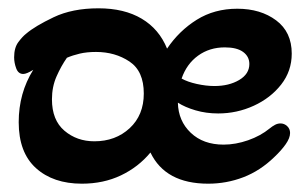

<svg xmlns="http://www.w3.org/2000/svg" viewBox="-20 -429 741 462"><path d="M177 13Q108 13 66.5 -24.5Q25 -62 25 -135Q25 -205 60 -261Q44 -251 36 -251Q24 -251 19 -264.5Q14 -278 14 -291Q14 -314 24 -327.5Q34 -341 43 -348Q64 -366 109 -387.5Q154 -409 217 -409Q279 -409 321 -384Q363 -359 382 -312Q411 -355 453.5 -381.5Q496 -408 551 -408Q607 -408 644.5 -380Q682 -352 682 -300Q682 -258 656.5 -225.5Q631 -193 590.5 -174.5Q550 -156 505 -156Q476 -156 450.5 -163.5Q425 -171 408 -182Q409 -138 439 -109.5Q469 -81 518 -81Q547 -81 577 -91.5Q607 -102 629 -120Q635 -125 641.5 -128.5Q648 -132 655 -132Q664 -132 671 -125.5Q678 -119 678 -109Q678 -97 667.5 -82Q657 -67 640 -51Q606 -18 565.5 -2.5Q525 13 481 13Q378 13 342 -62Q313 -27 271 -7Q229 13 177 13ZM496 -222Q531 -222 555.5 -236.5Q580 -251 580 -275Q580 -293 565 -304Q550 -315 521 -315Q484 -315 456.5 -295Q429 -275 417 -240Q431 -232 453.5 -227Q476 -222 496 -222ZM207 -89Q258 -89 292 -120.5Q326 -152 326 -204Q326 -258 291.5 -281Q257 -304 211 -304Q189 -304 172 -300Q155 -296 141 -290Q127 -270 116 -245Q105 -220 105 -190Q105 -140 135 -114.5Q165 -89 207 -89Z"/></svg>

Font: Akaya Telivigala
Style: Regular
Weight: 400
Designer: Vaishnavi Murthy Yerkadithaya, Juan Luis Blanco Aristondo
Version: Version 1.002; ttfautohint (v1.8.3)